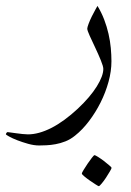

<svg xmlns="http://www.w3.org/2000/svg" viewBox="-90 -242 451 659"><path d="M292.5 -31.7Q292.5 2.4 282.5 38.8Q272.5 75.2 255.4 109.4Q238.3 143.6 215.8 173.3Q193.4 203.1 167.5 223.6Q151.9 236.3 134.5 243.2Q117.2 250 100.8 252.9Q84.5 255.9 69.6 256.6Q54.7 257.3 44.4 257.3Q26.9 257.3 6.8 251.7Q-13.2 246.1 -30.3 239.5Q-47.4 232.9 -58.6 226.6Q-69.8 220.2 -69.8 219.2Q-69.8 217.3 -67.9 214.4Q-65.9 211.4 -64 211.4Q-63.5 211.4 -54.7 212.6Q-45.9 213.9 -34.9 215.3Q-23.9 216.8 -12.7 218Q-1.5 219.2 5.9 219.2Q42.5 219.2 85.9 197.3Q129.4 175.3 177.2 130.9Q219.7 90.8 242.2 54.7Q264.6 18.6 264.6 -5.4Q264.6 -14.2 256.1 -34.9Q247.6 -55.7 237.1 -77.9Q226.6 -100.1 218 -118.9Q209.5 -137.7 209.5 -143.6Q209.5 -147.9 214.1 -160.4Q218.8 -172.9 225.3 -186Q231.9 -199.2 237.8 -209.7Q243.7 -220.2 244.6 -221.7Q258.3 -199.2 267.6 -174.8Q276.9 -150.4 282.5 -125.7Q288.1 -101.1 290.3 -77.1Q292.5 -53.2 292.5 -31.7ZM293 334Q293 336.4 287.1 346.4Q281.2 356.4 273.9 367.7Q266.6 378.9 259 387.9Q251.5 397 249 397Q247.6 397 238.3 391.1Q229 385.3 218.5 377.9Q208 370.6 199.5 363.5Q190.9 356.4 190.9 353.5Q190.9 351.1 197 341.1Q203.1 331.1 210.7 319.8Q218.3 308.6 225.3 299.6Q232.4 290.5 234.4 290.5Q236.8 290.5 246.6 296.6Q256.3 302.7 266.6 310.5Q276.9 318.4 284.9 325.4Q293 332.5 293 334Z"/></svg>

Font: Accordance
Style: Regular
Weight: 400
Version: Version 1.1 (build May 11, 2018) Miklal Software Solutions, 